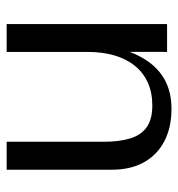

<svg xmlns="http://www.w3.org/2000/svg" viewBox="2 -542 552 597"><g transform="rotate(-90 278.5 -243.0)"><path d="M239 13.7Q181.3 13.7 138.7 -8.3Q96.2 -30.3 73 -71.8Q49.8 -113.2 49.8 -171.5V-498.8H136.7V-197.7Q136.7 -149.6 146.8 -115.6Q156.9 -81.6 181.5 -63.7Q206.1 -45.9 249.5 -45.9Q289.6 -45.9 320.6 -59.8Q351.5 -73.8 372.8 -100Q394.2 -126.2 405.1 -163.6Q416.1 -201 416.1 -247.8V-498.8H502.6V0H416.1L416.4 -212.2L436.1 -189.9Q423.8 -123 398.2 -77.7Q372.5 -32.3 333 -9.3Q293.6 13.7 239 13.7Z"/></g></svg>

Font: Russolo 10pt ExtraLight
Style: Regular
Weight: 200
Designer: Micah Stupak-Hahn
Version: Version 1.000